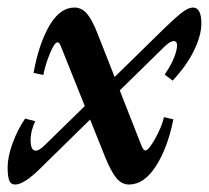

<svg xmlns="http://www.w3.org/2000/svg" viewBox="-27 -478 554 509"><path d="M13.2 11.2Q1.5 11.2 -2.7 0Q-6.8 -11.2 -6.8 -34.2Q-6.8 -62 6.3 -98.1Q19.5 -134.3 39.6 -163.6L66.4 -156.7Q53.7 -129.9 54.2 -104.2Q54.7 -78.6 67.9 -78.6Q77.1 -78.6 92.3 -93.8L197.8 -196.8L133.3 -357.9Q129.9 -365.7 125.5 -365.7Q117.2 -365.7 105 -335.4Q92.8 -305.2 87.9 -279.3L62 -284.7Q75.7 -361.3 103.8 -409.7Q131.8 -458 170.4 -458Q189.5 -458 203.4 -441.9Q217.3 -425.8 231.9 -388.2L276.9 -273.9L411.6 -405.8Q440.4 -433.6 456.8 -445.8Q473.1 -458 484.4 -458Q506.8 -458 506.8 -416Q506.8 -384.3 487.5 -344.5Q468.3 -304.7 430.7 -264.2L409.7 -280.3Q435.1 -317.4 441.4 -348.1Q445.3 -369.1 433.6 -369.1Q423.8 -369.1 406.7 -352.1L290.5 -238.3L346.7 -95.2Q352.5 -79.1 358.4 -79.1Q366.7 -79.1 384.3 -110.4Q401.9 -141.6 407.7 -167.5L432.6 -161.6Q417.5 -85.9 386.2 -37.4Q355 11.2 314.9 11.2Q295.4 11.2 281.2 -6.3Q267.1 -23.9 252 -61L211.9 -161.1L82 -33.7Q37.1 11.2 13.2 11.2Z"/></svg>

Font: Elstob 8pt
Style: Bold Italic
Weight: 700
Italic angle: -20°
Designer: Peter S. Baker
Version: Version 1.015